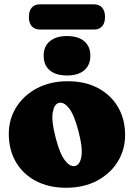

<svg xmlns="http://www.w3.org/2000/svg" viewBox="-20 -853 617 884"><path d="M292 -479Q372 -479 431.2 -447.5Q490.5 -416 523.2 -360.2Q556 -304.5 556 -231.5Q556 -163.5 522 -108.5Q488 -53.5 426.8 -21Q365.5 11.5 284.5 11.5Q204.5 11.5 145.2 -19.8Q86 -51 53.2 -107Q20.5 -163 20.5 -237Q20.5 -304 54.5 -358.8Q88.5 -413.5 149.5 -446.2Q210.5 -479 292 -479ZM327 -89Q349 -95 355 -134.5Q361 -174 341.5 -248Q322 -324.5 297.5 -355Q273 -385.5 250.5 -379Q229.5 -373.5 222.8 -335Q216 -296.5 236 -220Q255.5 -143.5 280 -113.2Q304.5 -83 327 -89ZM288.5 -505.5Q237.5 -505.5 209.2 -529.2Q181 -553 181 -597Q181 -639 209.2 -663Q237.5 -687 288.5 -687Q340 -687 368 -663Q396 -639 396 -597Q396 -553.5 368 -529.5Q340 -505.5 288.5 -505.5ZM113 -774.5Q113 -803.5 126.5 -818.2Q140 -833 163 -833H413.5Q436.5 -833 450 -818Q463.5 -803 463.5 -775Q463.5 -746.5 450 -731.8Q436.5 -717 413.5 -717H163Q140 -717 126.5 -732Q113 -747 113 -774.5Z"/></svg>

Font: Fraunces 72pt S100 Black
Style: Regular
Weight: 900
Version: Version 1.000; ttfautohint (v1.8.3)